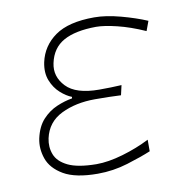

<svg xmlns="http://www.w3.org/2000/svg" viewBox="-64 -566 620 637"><g transform="rotate(-10 246.0 -247.5)"><path d="M216 9Q141 9 101.2 -14.2Q61.5 -37.5 49.5 -72Q37.5 -106.5 44.5 -140Q53 -179 74.2 -202Q95.5 -225 122.5 -236.5Q149.5 -248 174.5 -252L175.5 -257Q157 -264 137.8 -281.2Q118.5 -298.5 108 -325Q97.5 -351.5 104.5 -386Q116 -439.5 161.5 -471.8Q207 -504 293.5 -504Q332.5 -504 382 -490.8Q431.5 -477.5 469 -461.5L457 -429Q407.5 -451 364.2 -461.5Q321 -472 294 -472Q224 -471.5 184.5 -449.5Q145 -427.5 134.5 -378Q125 -334 157.8 -299.5Q190.5 -265 269 -265Q290 -265 308 -265.5Q326 -266 344 -267L336.5 -234Q316 -235 295.5 -235.5Q275 -236 249 -236Q184 -236 135.2 -212Q86.5 -188 75 -135Q69 -106.5 78.8 -81Q88.5 -55.5 121.2 -39.5Q154 -23.5 217 -23Q257 -23 306.5 -37.5Q356 -52 398 -73.5V-34.5Q367 -21.5 317.5 -6.2Q268 9 216 9Z"/></g></svg>

Font: Commissioner Flair Thin
Style: Italic
Weight: 100
Italic angle: -12°
Designer: Kostas Bartsokas
Foundry: Kostas Bartsokas
Version: Version 1.000; ttfautohint (v1.8.3)